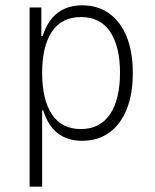

<svg xmlns="http://www.w3.org/2000/svg" viewBox="-20 -520 583 720"><path d="M91 180V-492H135V-385H140Q159 -444 196.5 -472Q234 -500 288 -500Q347 -500 389.5 -469.5Q432 -439 455 -382.5Q478 -326 478 -246Q478 -167 455 -110Q432 -53 389.5 -22.5Q347 8 288 8Q234 8 197.5 -19.5Q161 -47 142 -106H138V180ZM283 -36Q355 -36 392.5 -91.5Q430 -147 430 -247Q430 -346 393 -401Q356 -456 284 -456Q211 -456 174.5 -401Q138 -346 138 -247Q138 -147 174.5 -91.5Q211 -36 283 -36Z"/></svg>

Font: Nunito Sans 7pt Condensed ExtraLight
Style: Regular
Weight: 250
Width: 3
Designer: Vernon Adams
Foundry: Vernon Adams
Version: Version 3.101;gftools[0.9.27]